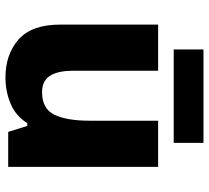

<svg xmlns="http://www.w3.org/2000/svg" viewBox="-51 -704 765 703"><g transform="rotate(90 331.5 -352.5)"><path d="M591 -549V0H463L441 -70H431Q405 -28 360 -9Q315 10 264 10Q179 10 124.5 -38Q70 -86 70 -191V-549H239V-238Q239 -182 257.5 -153Q276 -124 317 -124Q378 -124 400 -169Q422 -214 422 -299V-549ZM503 -715V-606H161V-715Z"/></g></svg>

Font: Noto Sans Myanmar ExtraBold
Style: Regular
Weight: 800
Designer: Monotype Design Team
Foundry: Monotype Imaging Inc.
Version: Version 2.107; ttfautohint (v1.8.4.7-5d5b)